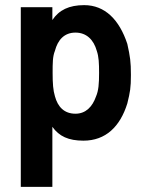

<svg xmlns="http://www.w3.org/2000/svg" viewBox="-20 -540 581 748"><path d="M61 -512V188H184V-46C210 -9 247 8 305 8C392 8 448 -47 476 -137C487 -182 490 -198 490 -248C490 -300 487 -319 476 -369C445 -463 389 -520 308 -520C249 -520 210 -501 184 -462V-512ZM185 -256C185 -294 185 -320 194 -342C205 -384 230 -413 274 -413C317 -413 345 -385 357 -342C365 -319 366 -293 366 -256C366 -214 364 -187 354 -164C340 -124 314 -97 274 -97C230 -97 205 -124 194 -165C187 -188 185 -215 185 -256Z"/></svg>

Font: Vanilla Cream
Style: Bold
Weight: 700
Designer: Jeremy Tribby, Jinavaṁso
Foundry: Tribby Type
Version: Version 1.422;Glyphs 3.1.2 (3151)